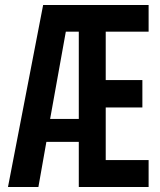

<svg xmlns="http://www.w3.org/2000/svg" viewBox="-20 -750 640 770"><path d="M12 0H134L166 -181H296V0H576V-108H404V-319H551V-429H404V-623H576V-730H153ZM181 -273 244 -623H296V-273Z"/></svg>

Font: JetBrains Mono
Style: Bold
Weight: 558
Monospace: yes
Designer: Philipp Nurullin, Konstantin Bulenkov
Foundry: JetBrains
Version: Version 2.305